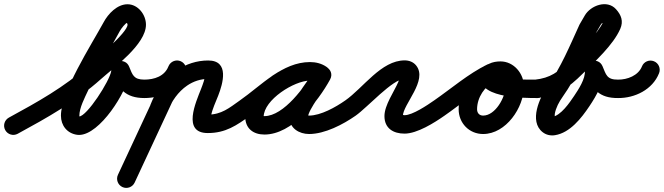

<svg xmlns="http://www.w3.org/2000/svg" viewBox="-64 -605 3243 938"><path d="M-38.5 30.5C-26.6 52.3 0.7 60.4 22.5 48.5C167 -30.1 305.3 -107.6 429 -218.5C492.4 -275.2 649.1 -388.3 649.1 -484.4C649.1 -533.4 610.2 -584.2 558.9 -584.2C508.5 -584.2 464.3 -537.7 442.2 -496.1C442.2 -496.1 442.3 -496.2 442.4 -496.3C442.5 -496.5 442.5 -496.6 442.5 -496.6C379.4 -381.5 233.7 -155.4 233.7 -39.9C233.7 8.4 264.2 46.8 312.8 53.6C315.9 54 319 54.2 322.1 54.2C423.9 54.2 555.8 -157 568.5 -245.6C568.5 -245.6 568.6 -246.2 568.7 -246.7C568.7 -247.3 568.8 -247.9 568.8 -247.9C569.1 -251.6 569.5 -255.3 569.8 -258.9C571.9 -281.7 545.9 -289 521.6 -285.4C497.3 -281.7 474.7 -267.1 483.4 -245.9C514.5 -170 550 -126.4 640.6 -126C665.4 -125.9 685.7 -146 685.8 -170.8C685.9 -195.7 665.8 -215.9 641 -216C588.5 -216.2 583.4 -239.2 566.6 -280.1C557.9 -301.2 537.4 -309.4 518.4 -306.5C499.5 -303.7 482.3 -289.8 480.2 -267.1C479.9 -263.4 479.5 -259.7 479.2 -256.1C479.2 -256.1 479.3 -256.7 479.3 -257.3C479.4 -257.8 479.5 -258.4 479.5 -258.4C472.4 -209.8 360.2 -35.8 322.1 -35.8C321.8 -35.8 322.7 -35.8 322.9 -35.8C323.5 -35.8 324 -35.7 324.5 -35.7C324.8 -35.6 325.5 -35.5 325.2 -35.6C324.2 -35.7 323.7 -37.4 323.7 -39.9C323.7 -78.3 350.1 -128.1 365.9 -162C412.5 -261.8 468.6 -356.9 521.5 -453.4C521.5 -453.4 521.5 -453.5 521.6 -453.7C521.7 -453.8 521.8 -453.9 521.8 -453.9C527.2 -464.3 550 -494.2 558.9 -494.2C560.9 -494.2 552.3 -497.6 553.5 -496.1C556.1 -492.9 559.1 -488.4 559.1 -484.4C559.1 -445.2 396.7 -310.4 369 -285.5C250.6 -179.4 117.7 -105.8 -20.5 -30.5C-42.3 -18.6 -50.4 8.7 -38.5 30.5Z M641.1 -126C727.6 -126.2 809.4 -163.6 842.8 -247.9C852 -271 840.7 -297.1 817.6 -306.3C794.5 -315.5 768.4 -304.2 759.2 -281.1C739.7 -232.1 689.9 -216.1 640.9 -216C616 -215.9 595.9 -195.7 596 -170.9C596.1 -146 616.3 -125.9 641.1 -126ZM760.2 -283.5C677.5 -106 594.9 71.5 512.2 249C501.7 271.5 511.5 298.3 534 308.8C556.5 319.3 583.3 309.5 593.8 287C676.5 109.5 759.1 -68 841.8 -245.5C852.3 -268 842.5 -294.8 820 -305.3C797.5 -315.8 770.7 -306 760.2 -283.5ZM755 -60.8C774.1 -110.3 806.2 -156.8 850.4 -187C880.8 -207.8 916.1 -219.5 953 -219.5C955.1 -219.5 950.4 -220.4 949 -221.1C942.9 -224.4 939.3 -229.1 937.3 -235.7C937.3 -235.6 937.3 -235.5 937.3 -235.3C937.3 -232.2 936.9 -229.2 936.3 -226.2C935.2 -220.3 933.6 -214.5 931.9 -208.8C927.9 -195.7 923.1 -183 918.1 -170.2C893.3 -106.7 824.3 45 951 45C1039.2 45 1091.4 7.4 1158.9 -40.2C1179.2 -54.6 1184.1 -82.6 1169.8 -102.9C1155.4 -123.2 1127.4 -128.1 1107.1 -113.8C1055.9 -77.7 1018.1 -45 951 -45C947.4 -45 957.6 -41.8 960.2 -39.3C972.1 -27.4 963.7 -23.2 967.2 -40.5C973.9 -73.8 989.5 -105.7 1001.9 -137.5C1025 -196.6 1058.2 -309.5 953 -309.5C898 -309.5 844.9 -292.3 799.6 -261.3C740.4 -220.8 696.7 -159.7 671 -93.2C662.1 -70 673.6 -44 696.8 -35C720 -26.1 746 -37.6 755 -60.8Z M1096 -51.3C1110.2 -30.9 1138.3 -25.9 1158.7 -40C1243.6 -99.1 1343.7 -211.8 1450.6 -211.8C1460.5 -211.8 1471.6 -210.3 1479.8 -204.4C1503.1 -187.8 1527.6 -199.5 1540.2 -219C1552.7 -238.4 1553.3 -265.6 1528.6 -279.9C1502.5 -295.1 1479.9 -301.1 1449.3 -301.1C1322.4 -301.1 1134.1 -169.2 1134.1 -34.2C1134.1 22.9 1173.8 52.3 1227.7 52.3C1363.2 52.3 1489.5 -108.7 1548.5 -216.4C1562.9 -242.7 1550.3 -266.7 1530.6 -277.5C1510.9 -288.3 1484 -285.9 1469.5 -259.6C1432.4 -191.8 1350.3 -109.2 1350.3 -31.6C1350.3 21.7 1397.8 49.7 1446 49.7C1522.9 49.7 1612.1 3 1673.8 -40.1C1694.2 -54.4 1699.1 -82.5 1684.9 -102.8C1670.6 -123.2 1642.5 -128.1 1622.2 -113.9C1576.7 -82 1503.1 -40.3 1446 -40.3C1437.8 -40.3 1433.3 -45.5 1437.7 -39.1C1439.2 -36.9 1440.3 -29 1440.3 -31.6C1440.3 -68.7 1525.1 -173.7 1548.5 -216.4C1562.9 -242.7 1550.3 -266.6 1530.6 -277.4C1510.9 -288.3 1483.9 -285.9 1469.5 -259.6C1429 -185.6 1322.9 -37.7 1227.7 -37.7C1225.1 -37.7 1222.5 -37.8 1220 -38.1C1214.3 -38.7 1224.1 -26.7 1224.1 -34.2C1224.1 -117.3 1373.8 -211.1 1449.3 -211.1C1464.7 -211.1 1471.3 -209.1 1483.4 -202.1C1508.2 -187.7 1532 -198.3 1543.8 -216.6C1555.6 -235 1555.4 -261 1532.2 -277.6C1508.5 -294.5 1479.5 -301.8 1450.6 -301.8C1315.4 -301.8 1211.2 -186.1 1107.3 -114C1086.9 -99.8 1081.9 -71.7 1096 -51.3Z M1611.1 -51.3C1625.3 -30.9 1653.4 -25.9 1673.7 -40.1C1730.8 -79.9 1854.8 -220 1913 -220C1913.1 -220 1910.3 -220.7 1909.5 -221C1902.7 -224 1898.3 -228.4 1895 -235.1C1890 -245.6 1886.5 -215.4 1882 -205C1861.5 -156.9 1814.2 -91.5 1814.2 -37.8C1814.2 22.2 1857.8 47.8 1912.3 47.8C1974.3 47.8 2058.2 -5.4 2107.8 -40.1C2128.2 -54.4 2133.1 -82.5 2118.9 -102.8C2104.6 -123.2 2076.5 -128.1 2056.2 -113.9C2024.5 -91.7 1951.3 -42.2 1912.3 -42.2C1907.3 -42.2 1892.7 -45.8 1897.1 -43.3C1902.4 -40.4 1904.2 -31 1904.2 -37.8C1904.2 -95.3 2027.5 -212.1 1969.2 -285C1955.3 -302.3 1934.8 -310 1913 -310C1798.2 -310 1711.3 -176 1622.3 -113.9C1601.9 -99.7 1596.9 -71.6 1611.1 -51.3Z M2045 -51.4C2059.1 -31 2087.2 -25.9 2107.6 -40C2188.9 -96.2 2267.6 -165.8 2356.1 -209C2382.8 -222.1 2386.6 -248.6 2377 -268.8C2367.4 -289 2344.4 -302.8 2317.4 -290.3C2234 -251.6 2176.7 -163.2 2176.7 -71.2C2176.7 -3.7 2228.1 49.7 2296.2 49.7C2407.9 49.7 2495.6 -79.7 2495.6 -182.5C2495.6 -245.6 2446.2 -305 2381 -305C2343.1 -305 2303.3 -292.3 2289.5 -252.9C2289.5 -252.9 2289.6 -252.9 2289.6 -253C2289.6 -253.1 2289.6 -253.1 2289.6 -253.1C2243.5 -124 2494.6 -126.1 2562.9 -126C2587.8 -126 2608 -146.1 2608 -170.9C2608 -195.8 2587.9 -216 2563.1 -216C2505.4 -216.1 2422.9 -212.9 2370.5 -240.3C2369.5 -240.8 2374.1 -222.1 2374.4 -222.9C2374.4 -222.9 2374.4 -222.9 2374.4 -223C2374.4 -223.1 2374.5 -223.1 2374.5 -223.1C2375.6 -226.3 2371.3 -217 2368.7 -214.8C2364.5 -211.4 2377 -215 2381 -215C2395.7 -215 2405.6 -195.5 2405.6 -182.5C2405.6 -130.4 2356.3 -40.3 2296.2 -40.3C2277.7 -40.3 2266.7 -53 2266.7 -71.2C2266.7 -128.3 2303.5 -184.6 2355.3 -208.6C2382.2 -221.1 2385.9 -248 2376.2 -268.4C2366.4 -288.9 2343.3 -302.9 2316.6 -289.9C2223.7 -244.5 2141.5 -172.9 2056.4 -114C2036 -99.9 2030.9 -71.8 2045 -51.4Z M2559 -126.3C2656.7 -137.1 2712.2 -174.6 2782.8 -245.2C2842.6 -304.9 2931.4 -384.7 2966.2 -463.9C2982.7 -501.5 2971 -531.7 2945.4 -560.1C2902.1 -608.3 2821.5 -578.5 2793.1 -529.6C2784.8 -515.3 2776.4 -501 2768.1 -486.6C2768.1 -486.6 2767.6 -485.6 2767.1 -484.7C2766.6 -483.7 2766.1 -482.7 2766.1 -482.7C2719.7 -381.1 2676.2 -275.5 2611.3 -184C2572.9 -129.9 2518.8 -12.7 2587 40.7C2604.2 54.2 2625.6 58.8 2647 55.5C2720.8 43.9 2776.3 -27.8 2815.3 -85.9C2849.6 -136.9 2889.2 -204.5 2882.8 -268.5C2880.2 -293.8 2853.7 -299.9 2830.3 -293.9C2806.9 -287.8 2786.6 -269.6 2796.6 -246.2C2829.6 -169.4 2862.4 -125 2956.5 -126C2981.3 -126.3 3001.3 -146.6 3001 -171.5C3000.7 -196.3 2980.4 -216.3 2955.5 -216C2900 -215.4 2897.2 -240.2 2879.4 -281.8C2869.3 -305.1 2846.5 -312.2 2826.9 -307.1C2807.2 -302.1 2790.7 -284.8 2793.2 -259.5C2797.1 -220.4 2761.2 -166.7 2740.7 -136.1C2718.4 -103 2676.1 -40.2 2633 -33.5C2628.6 -32.8 2642.1 -31 2645.1 -27.7C2646.7 -25.9 2645.5 -43.6 2646.4 -48.5C2651.5 -78.5 2667.3 -107.4 2684.7 -132C2753 -228.2 2799.1 -338.4 2847.9 -445.3C2847.9 -445.3 2847.4 -444.3 2846.9 -443.3C2846.4 -442.3 2845.9 -441.4 2845.9 -441.4C2854.2 -455.7 2862.6 -470 2870.9 -484.4C2873.1 -488.1 2876.1 -492 2880.5 -493.2C2881.9 -493.6 2883.4 -493.7 2884.8 -493.7C2885.6 -493.6 2887.8 -493 2887.1 -493.3C2883.4 -495 2874.5 -504.4 2878.6 -499.9C2886.9 -490.6 2882.9 -490.1 2884 -500C2884 -500.9 2884.3 -501.2 2883.8 -500.1C2856.4 -437.8 2766.5 -356.1 2719.2 -308.8C2662.9 -252.5 2624.8 -224.1 2549 -215.7C2524.3 -213 2506.5 -190.7 2509.3 -166C2512 -141.3 2534.3 -123.5 2559 -126.3Z M2954.5 -126C3037.4 -125 3124.1 -167.2 3155.8 -247.4C3165 -270.5 3153.7 -296.7 3130.6 -305.8C3107.5 -315 3081.3 -303.7 3072.2 -280.6C3054.3 -235.6 3000.5 -215.5 2955.5 -216C2930.7 -216.3 2910.3 -196.4 2910 -171.5C2909.7 -146.7 2929.6 -126.3 2954.5 -126Z"/></svg>

Font: FRB American Cursive Guidelines Arrows Black
Style: Bold Italic
Weight: 900
Italic angle: -25°
Version: Version 2.0;Modular Font Editor K font №1